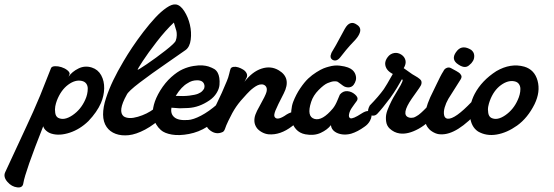

<svg xmlns="http://www.w3.org/2000/svg" viewBox="-189 -597 2478 859"><path d="M-165.5 172.9Q-109.4 53.2 -98.6 28.8Q-88.4 6.3 -70.8 -31.2Q-53.2 -68.8 -40.3 -97.9Q-27.3 -127 -9.3 -169.9Q38.1 -289.6 39.6 -293Q43.5 -300.3 57.4 -300.8Q71.3 -301.3 85.9 -296.6Q100.6 -292 111.8 -283.2Q123 -274.4 122.6 -266.1L117.7 -253.9Q133.3 -276.4 161.9 -290.5Q190.4 -304.7 221.7 -294.9Q249.5 -286.1 263.7 -260.3Q277.8 -234.4 277.1 -201.4Q276.4 -168.5 262.7 -136.2Q245.1 -95.7 206.5 -55.2Q168.9 -18.6 123 -3.4Q77.1 11.7 41.5 1Q28.3 -2.9 17.8 -12Q7.3 -21 4.4 -32.2Q-76.2 171.4 -84.5 222.2Q-87.4 244.6 -112.3 241.2Q-136.7 238.3 -155.3 217.3Q-175.8 194.3 -165.5 172.9ZM71.3 -69.8Q98.1 -56.2 135.5 -81.5Q172.9 -106.9 192.4 -150.9Q197.8 -162.6 200.7 -175.3Q203.6 -188 203.6 -200.7Q203.6 -213.4 197 -222.7Q190.4 -231.9 177.2 -234.9Q147.9 -241.7 115.7 -217.8Q83.5 -193.8 65.4 -147Q61 -135.3 58.3 -121.6Q55.7 -107.9 58.1 -91.8Q60.5 -75.7 71.3 -69.8Z M542 -147Q564.9 -164.1 579.3 -152.6Q593.8 -141.1 572.8 -109.9Q569.8 -105.5 567.4 -102.8Q564.9 -100.1 563.5 -98.4Q562 -96.7 555.2 -90.3Q548.3 -84 542 -78.1Q501.5 -39.1 460.4 -17.3Q419.4 4.4 386.7 7.8Q354 11.2 328.4 1.7Q302.7 -7.8 288.1 -28.8Q272.5 -51.3 272.2 -84.5Q272 -117.7 285.4 -158.2Q298.8 -198.7 317.6 -237.8Q336.4 -276.9 363.8 -323.2Q381.3 -353 403.3 -386Q425.3 -418.9 452.6 -454.6Q480 -490.2 505.6 -517.8Q531.2 -545.4 556.2 -562.5Q581.1 -579.6 598.1 -577.1Q618.2 -574.2 635.5 -547.1Q652.8 -520 660.6 -486.6Q668.5 -453.1 664.3 -419.9Q660.2 -386.7 641.1 -373Q628.9 -363.8 558.1 -315.2Q487.3 -266.6 435.8 -227.3Q384.3 -188 377.9 -172.9Q336.4 -98.6 364.7 -76.2Q386.7 -62.5 427.7 -74.5Q468.8 -86.4 501 -110.8Q517.6 -123.5 526.6 -132.6Q535.6 -141.6 542 -147ZM588.9 -496.1Q552.2 -461.9 512.2 -410.2Q472.2 -358.4 449.5 -323.5Q426.8 -288.6 426.8 -285.2Q426.8 -282.2 467.5 -309.8Q508.3 -337.4 551 -370.8Q593.8 -404.3 597.2 -415Q601.6 -426.8 601.8 -439Q602.1 -451.2 600.1 -458.7Q598.1 -466.3 594 -478.8Q589.8 -491.2 588.9 -496.1Z M817.9 -128.9Q822.3 -119.6 822.5 -112.8Q822.8 -106 816.4 -94.5Q810.1 -83 790.8 -67.1Q771.5 -51.3 737.8 -29.8Q700.2 -5.9 656.5 2.4Q612.8 10.7 580.1 5.1Q547.4 -0.5 530.8 -15.1Q518.1 -26.4 509.5 -41Q501 -55.7 496.3 -77.1Q491.7 -98.6 499.5 -128.4Q507.3 -158.2 527.8 -191.9Q549.8 -227.5 577.1 -252Q604.5 -276.4 628.4 -287.1Q652.3 -297.9 676.8 -301.8Q701.2 -305.7 716.6 -304.4Q731.9 -303.2 743.2 -299.8Q760.3 -293.9 769.8 -288.1Q779.3 -282.2 785.2 -271Q790 -262.2 792.2 -248.5Q794.4 -234.9 793 -217.3Q791.5 -199.7 780 -180.9Q768.6 -162.1 748 -147.9Q725.1 -132.3 701.7 -123.8Q678.2 -115.2 652.8 -113.8Q627.4 -112.3 614.7 -112.5Q602.1 -112.8 578.1 -115.2Q572.8 -86.9 591.8 -71.8Q600.1 -64.9 614.5 -61.8Q628.9 -58.6 652.3 -60.1Q675.8 -61.5 710.4 -79.6Q745.1 -97.7 783.2 -130.9Q807.6 -152.8 817.9 -128.9ZM650.9 -225.1Q623 -210 597.2 -168Q632.3 -166 658.2 -169.2Q684.1 -172.4 696.8 -177.5Q709.5 -182.6 716.6 -190.4Q723.6 -198.2 724.9 -202.6Q726.1 -207 726.1 -211.9Q723.6 -237.8 692.9 -237.8Q669.4 -237.8 650.9 -225.1Z M1083.5 -78.1Q1102.5 -91.8 1117.2 -95Q1131.8 -98.1 1138.2 -92.3Q1144.5 -86.4 1145.5 -76.9Q1146.5 -67.4 1138.9 -54.7Q1131.3 -42 1117.7 -32.2Q1064.9 8.3 1012.7 3.9Q997.1 2.4 982.7 -5.6Q968.3 -13.7 960.4 -23.9Q950.2 -38.1 949.2 -53.7Q948.2 -69.3 953.9 -84.7Q959.5 -100.1 971.7 -121.1Q999.5 -170.4 1003.4 -186Q1007.8 -203.6 998.5 -212.9Q991.7 -219.2 982.4 -219.5Q973.1 -219.7 964.4 -215.8Q955.6 -211.9 945.8 -204.6Q936 -197.3 929.2 -190.7Q922.4 -184.1 915.5 -176.8Q884.8 -144.5 867.7 -119.6Q850.6 -94.7 832.5 -56.2Q827.6 -46.9 823.5 -36.4Q819.3 -25.9 817.6 -20.5Q815.9 -15.1 812.5 -10.7Q809.1 -6.3 803.7 -4.9Q777.8 5.4 753.7 -11.7Q729.5 -28.8 736.3 -47.9Q736.3 -48.3 742.4 -59.8Q748.5 -71.3 758.5 -90.3Q768.6 -109.4 779.8 -131.8Q791 -154.3 803.5 -182.1Q815.9 -210 825.7 -233.9Q832.5 -249.5 836.4 -266.6Q840.3 -283.7 842.8 -290Q846.2 -296.4 856 -297.9Q865.7 -299.3 877.2 -295.7Q888.7 -292 898.9 -285.6Q909.2 -279.3 914.1 -269.5Q918.9 -259.8 914.6 -250Q912.6 -244.6 909.2 -239.3Q905.8 -233.9 904.8 -231Q939.5 -276.4 981.2 -290Q1022.9 -303.7 1058.6 -282.2Q1115.7 -248 1080.6 -179.2Q1051.3 -122.6 1043.2 -102.1Q1035.2 -81.5 1039.6 -74.2Q1049.3 -57.1 1083.5 -78.1Z M1407.2 -486.8Q1432.1 -471.7 1417.5 -442.9Q1414.1 -436 1409.2 -429.4Q1404.3 -422.9 1400.1 -418.2Q1396 -413.6 1388.4 -405.8Q1380.9 -397.9 1376.5 -393.1Q1362.8 -378.4 1333.5 -340.8Q1315.9 -318.8 1297.4 -330.1Q1285.2 -339.4 1292.5 -356Q1292.5 -357.9 1295.9 -364.3Q1299.3 -370.6 1305.7 -380.9Q1312 -391.1 1314.5 -396Q1325.2 -414.6 1337.6 -438.5Q1350.1 -462.4 1353.5 -467.8Q1365.7 -489.7 1379.4 -493.2Q1392.1 -497.6 1407.2 -486.8ZM1428.2 -88.9Q1459 -108.9 1469.7 -93.3Q1478.5 -80.1 1466.3 -56.6Q1457.5 -40.5 1441.4 -29.8Q1411.1 -7.8 1382.3 1Q1361.3 6.8 1341.8 4.2Q1322.3 1.5 1309.1 -7.8Q1293.5 -18.6 1291.5 -37.1Q1275.9 -16.6 1246.1 -2.7Q1216.3 11.2 1177.2 3.9Q1151.4 -1 1135.7 -18.6Q1120.1 -36.1 1116.2 -58.6Q1112.3 -81.1 1114.3 -102.5Q1116.2 -124 1122.6 -141.1Q1135.7 -174.8 1154.3 -202.1Q1172.9 -229.5 1189.9 -245.6Q1207 -261.7 1226.6 -273.9Q1246.1 -286.1 1258.3 -291Q1270.5 -295.9 1282.2 -298.8Q1308.1 -306.2 1331.3 -303.2Q1354.5 -300.3 1367.7 -295.2Q1380.9 -290 1387.2 -284.2Q1397.9 -274.9 1401.9 -261.7Q1405.8 -248.5 1402.8 -237.5Q1399.9 -226.6 1393.1 -217.5Q1386.2 -208.5 1375 -206.5Q1363.8 -204.6 1351.6 -210Q1345.2 -213.4 1336.4 -220.5Q1327.6 -227.5 1322.3 -230.7Q1316.9 -233.9 1305.2 -233.2Q1293.5 -232.4 1276.4 -225.1Q1260.3 -218.3 1236.3 -194.1Q1212.4 -169.9 1203.1 -141.1Q1181.6 -75.2 1218.3 -64.9Q1252.9 -55.2 1300.3 -111.8Q1311.5 -125.5 1321 -148.9Q1330.6 -172.4 1331.5 -173.8Q1345.2 -190.4 1364.5 -189.2Q1383.8 -188 1399.4 -174.3Q1415 -160.6 1409.2 -148.9Q1408.7 -147.5 1406.2 -144Q1403.8 -140.6 1397.9 -132.8Q1392.1 -125 1386.2 -116.2Q1376 -102.1 1372.8 -86.9Q1369.6 -71.8 1378.4 -67.9Q1390.1 -64 1428.2 -88.9Z M1465.3 -125Q1504.9 -165.5 1528.3 -198.2Q1538.6 -212.9 1568.4 -266.1Q1535.2 -283.2 1534.2 -312Q1534.2 -326.7 1545.7 -341.8Q1557.1 -356.9 1575.2 -359.9Q1591.3 -362.3 1606.2 -352.8Q1621.1 -343.3 1625 -327.4Q1628.9 -311.5 1617.2 -292Q1622.1 -288.1 1655.3 -265.1Q1659.2 -262.7 1667.2 -258.1Q1675.3 -253.4 1679.4 -250.7Q1683.6 -248 1688.7 -243.7Q1693.8 -239.3 1695.6 -235.4Q1697.3 -231.4 1697 -225.8Q1696.8 -220.2 1693.4 -213.9Q1689.5 -206.5 1672.6 -183.1Q1655.8 -159.7 1653.3 -155.8Q1604 -84 1639.2 -71.8Q1644.5 -69.8 1650.4 -69.8Q1656.2 -69.8 1661.1 -71Q1666 -72.3 1672.6 -76.2Q1679.2 -80.1 1683.3 -82.8Q1687.5 -85.4 1694.3 -91.8Q1701.2 -98.1 1704.3 -101.1Q1707.5 -104 1714.6 -111.3Q1721.7 -118.7 1724.1 -121.1Q1744.6 -141.6 1766.1 -138.7Q1781.2 -136.2 1781.7 -123.5Q1782.2 -113.8 1772.9 -102.1Q1731.9 -47.4 1684.1 -21Q1636.2 5.4 1599.1 0Q1574.2 -3.4 1554.2 -22Q1541.5 -34.2 1538.8 -52.2Q1536.1 -70.3 1539.1 -85.7Q1542 -101.1 1553 -125Q1564 -148.9 1570.3 -159.7Q1576.7 -170.4 1589.4 -191.9Q1598.6 -207 1603.8 -216.6Q1608.9 -226.1 1610.8 -231.4Q1612.8 -236.8 1612.3 -239Q1611.8 -241.2 1609.4 -242.2Q1608.9 -242.7 1604.5 -234.4Q1600.1 -226.1 1587.2 -204.6Q1574.2 -183.1 1557.1 -159.2Q1520.5 -110.4 1499 -87.9Q1489.7 -78.1 1476.3 -79.8Q1462.9 -81.5 1458.7 -93.3Q1454.6 -105 1465.3 -125Z M1918.9 -374Q1931.6 -363.8 1932.6 -349.6Q1933.6 -335.4 1927.2 -324.5Q1920.9 -313.5 1911.1 -306.2Q1890.1 -285.2 1854 -314Q1827.1 -337.4 1857.9 -372.1Q1881.3 -397 1918.9 -374ZM1794.9 -278.8Q1799.3 -289.1 1809.6 -293.2Q1819.8 -297.4 1829.1 -292Q1833.5 -289.6 1840.3 -285.9Q1847.2 -282.2 1851.6 -279.8Q1856 -277.3 1861.6 -273.7Q1867.2 -270 1869.9 -266.8Q1872.6 -263.7 1874.5 -259.8Q1876.5 -255.9 1875.7 -251.5Q1875 -247.1 1872.1 -242.2L1816.9 -154.8Q1806.2 -136.2 1800.5 -116.5Q1794.9 -96.7 1797.9 -82Q1800.8 -67.4 1814 -65.9Q1846.7 -63 1921.9 -142.1Q1938 -160.2 1952.4 -155.8Q1966.8 -151.4 1967.3 -135.5Q1967.8 -119.6 1957 -106Q1855 8.3 1782.2 3.9Q1767.1 3.9 1751.5 -4.4Q1735.8 -12.7 1728 -22.9Q1687 -69.3 1750 -190.9Q1754.9 -200.7 1763.9 -219.7Q1772.9 -238.8 1780.3 -253.2Q1787.6 -267.6 1794.9 -278.8Z M1934.6 -176.8Q1966.3 -236.8 2031.7 -278.8Q2095.7 -315.9 2156.7 -298.8Q2202.6 -285.2 2216.1 -235.8Q2229.5 -186.5 2202.6 -130.9Q2171.9 -69.3 2124.5 -35.2Q2079.1 -2.9 2033 4.9Q1986.8 12.7 1949.7 -8.8Q1918 -29.8 1913.6 -78.6Q1909.2 -127.4 1934.6 -176.8ZM2008.8 -69.8Q2035.2 -56.2 2071.8 -81.5Q2108.4 -106.9 2127.4 -149.9Q2132.8 -161.6 2136 -174.1Q2139.2 -186.5 2139.2 -199Q2139.2 -211.4 2132.8 -220.7Q2126.5 -230 2113.8 -232.9Q2084.5 -239.7 2052 -216.1Q2019.5 -192.4 2002.4 -146Q1998 -134.3 1995.4 -120.8Q1992.7 -107.4 1995.4 -91.6Q1998 -75.7 2008.8 -69.8Z"/></svg>

Font: Florida Vibes
Style: Regular
Weight: 400
Italic angle: -30°
Designer: Turbologo.com
Foundry: Turbologo.com
Version: Version 1.000;hotconv 1.0.109;makeotfexe 2.5.65596